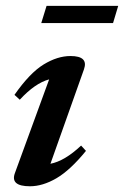

<svg xmlns="http://www.w3.org/2000/svg" viewBox="-20 -638 432 670"><path d="M32 -34 151.5 -361Q102.5 -348 49 -290L30.5 -307Q84 -383.5 132.2 -413Q180.5 -442.5 226 -442.5Q289.5 -442.5 273 -396L156 -66.5Q205.5 -76 263 -130L280 -111.5Q225 -44 177 -16Q129 12 84.5 12Q15 12 32 -34ZM124 -557.5 142.5 -617.5H392.5L374.5 -557.5Z"/></svg>

Font: Newsreader 16pt SemiBold
Style: Italic
Weight: 600
Italic angle: -17°
Designer: Hugues Gentile
Foundry: Production Type
Version: Version 1.003; ttfautohint (v1.8.3)